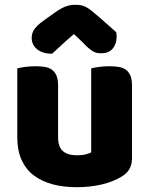

<svg xmlns="http://www.w3.org/2000/svg" viewBox="-20 -764 622 800"><path d="M52 -479Q62 -482 83.5 -485Q105 -488 128 -488Q150 -488 167.5 -485Q185 -482 197 -473Q209 -464 215.5 -448.5Q222 -433 222 -408V-193Q222 -152 242 -134.5Q262 -117 300 -117Q323 -117 337.5 -121Q352 -125 360 -129V-479Q370 -482 391.5 -485Q413 -488 436 -488Q458 -488 475.5 -485Q493 -482 505 -473Q517 -464 523.5 -448.5Q530 -433 530 -408V-104Q530 -54 488 -29Q453 -7 404.5 4.5Q356 16 299 16Q245 16 199.5 4Q154 -8 121 -33Q88 -58 70 -97.5Q52 -137 52 -193ZM288 -622Q254 -593 235 -575Q216 -557 197 -540Q158 -540 135 -558.5Q112 -577 112 -606Q112 -626 123 -642Q134 -658 160 -677L209 -712Q233 -729 252.5 -736.5Q272 -744 292 -744Q305 -744 315.5 -742.5Q326 -741 337 -735.5Q348 -730 361 -719.5Q374 -709 394 -692L464 -630Q465 -625 465.5 -621Q466 -617 466 -612Q466 -581 449.5 -561.5Q433 -542 402 -542Q392 -542 384 -543.5Q376 -545 367.5 -550Q359 -555 348 -564.5Q337 -574 322 -590Z"/></svg>

Font: Baloo Da
Style: Regular
Weight: 400
Designer: Noopur Datye and Ek Type
Foundry: Ek Type
Version: Version 1.443;PS 1.000;hotconv 16.6.51;makeotf.lib2.5.65220;